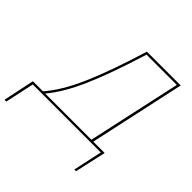

<svg xmlns="http://www.w3.org/2000/svg" viewBox="-250 -840 1216 1216"><g transform="rotate(45 358.5 -231.5)"><path d="M605 195H590L632 0H23L-19 195H-35L9 -15H99Q177 -103 244.5 -257.5Q312 -412 387 -658H690L550 -15H652ZM533 -15 670 -643H399Q326 -406 260 -254.5Q194 -103 119 -15Z"/></g></svg>

Font: Ysabeau Thin
Style: Italic
Weight: 200
Italic angle: -12°
Designer: Christian Thalmann (Catharsis Fonts)
Version: Version 0.003